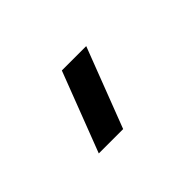

<svg xmlns="http://www.w3.org/2000/svg" viewBox="-45 -42 351 351"><g transform="rotate(-45 131.0 133.5)"><path d="M182.5 56 123 211H60L119.5 56Z"/></g></svg>

Font: CCSD_manrope
Style: Regular
Weight: 400
Designer: Mikhail Sharanda
Foundry: Mikhail Sharanda
Version: Version 4.503